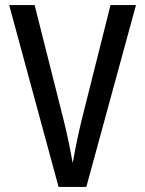

<svg xmlns="http://www.w3.org/2000/svg" viewBox="-20 -734 570 754"><path d="M210 0H319L514 -714H414L301 -264C287 -207 274 -142 266 -96H265C257 -142 244 -207 230 -262L116 -714H16Z"/></svg>

Font: Noto Sans Mono Condensed Medium
Style: Regular
Weight: 500
Width: 3
Designer: Monotype Design Team
Foundry: Monotype Imaging Inc.
Version: Version 2.014